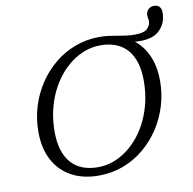

<svg xmlns="http://www.w3.org/2000/svg" viewBox="-86 -874 977 971"><g transform="rotate(-10 402.0 -388.5)"><path d="M162 -247.5Q162 -142 209.8 -87.2Q257.5 -32.5 347.5 -32.5Q388.5 -32.5 426.5 -46.2Q464.5 -60 498.5 -85.5Q532.5 -111 560.5 -146.2Q588.5 -181.5 608.8 -225Q629 -268.5 640 -318.5Q651 -368.5 651 -422.5Q651 -528 603.2 -582.8Q555.5 -637.5 465.5 -637.5Q425 -637.5 386.8 -623.8Q348.5 -610 314.5 -584.5Q280.5 -559 252.5 -523.8Q224.5 -488.5 204.2 -445Q184 -401.5 173 -351.8Q162 -302 162 -247.5ZM732 -409Q732 -342 713 -280Q694 -218 659 -165.2Q624 -112.5 576 -73Q528 -33.5 469.5 -11.8Q411 10 345 10Q264 10 204.8 -22.2Q145.5 -54.5 113.2 -115.2Q81 -176 81 -261Q81 -328 100 -390Q119 -452 154 -504.8Q189 -557.5 237 -597Q285 -636.5 343.5 -658.2Q402 -680 468 -680Q494 -680 516.2 -677Q538.5 -674 559.5 -670.2Q580.5 -666.5 601.8 -663.5Q623 -660.5 647 -660.5Q695.5 -660.5 712.2 -677.8Q729 -695 729 -715Q729 -723.5 727.2 -730.2Q725.5 -737 725.5 -745Q725.5 -763 737.2 -775Q749 -787 767.5 -787Q785.5 -787 795 -776.2Q804.5 -765.5 804.5 -747Q804.5 -686.5 762 -651Q719.5 -615.5 628.5 -626.5L630.5 -633.5Q682.5 -595.5 707.2 -538.2Q732 -481 732 -409Z"/></g></svg>

Font: Newsreader 18pt
Style: Italic
Weight: 400
Italic angle: -17°
Version: Version 1.003